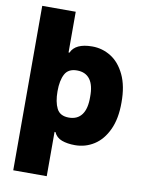

<svg xmlns="http://www.w3.org/2000/svg" viewBox="-97 -775 792 1042"><g transform="rotate(10 298.5 -254.0)"><path d="M234.4 -707V-482.4H239.3Q263.2 -537.1 356.4 -537.1Q411.6 -537.1 459 -507.8Q506.3 -478.5 535.6 -417.2Q564.9 -356 564.5 -264.6Q564.9 -176.3 536.6 -115.2Q508.3 -54.2 460.7 -23.7Q413.1 6.8 355.5 6.8Q313.5 6.8 283 -4.4Q252.4 -15.6 239.3 -44.9H234.4V199.2H49.8V-707ZM296.9 -394.5Q249 -394.5 230.5 -359.6Q211.9 -324.7 211.9 -265.6Q211.9 -206.1 230 -170.4Q248 -134.8 296.9 -134.8Q344.2 -134.8 368.4 -168Q392.6 -201.2 391.6 -265.6Q392.6 -329.6 368.4 -362.1Q344.2 -394.5 296.9 -394.5Z"/></g></svg>

Font: Pretendard GOV Black
Style: Regular
Weight: 900
Designer: Base glyphs from Inter by Rasmus Andersson; Hangeul glyphs from Noto Sans CJK(Source Han Sans) by Jang Soo-young and Kan
Foundry: Kil Hyung-jin
Version: Version 1.309